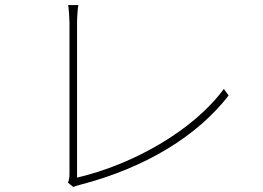

<svg xmlns="http://www.w3.org/2000/svg" viewBox="-20 -747 1040 760"><path d="M249 -24 270 -7C278 -10 287 -13 295 -15C558 -83 762 -210 885 -369L866 -395C745 -230 505 -95 285 -44C285 -70 285 -580 285 -659C285 -678 288 -716 290 -727H250C252 -716 255 -674 255 -658C255 -580 255 -106 255 -57C255 -41 252 -31 249 -24Z"/></svg>

Font: Harano Aji Gothic CN ExtraLight
Style: Regular
Weight: 250
Foundry: Masamichi Hosoda
Version: HaranoAjiGothicCN-ExtraLight version 20230610;ttx 4.39.4